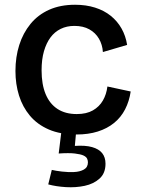

<svg xmlns="http://www.w3.org/2000/svg" viewBox="-20 -553 592 808"><path d="M302 13Q234 13 185.5 -8Q137 -29 106 -66Q75 -103 60 -151Q45 -199 45 -254Q45 -313 61 -363.5Q77 -414 108.5 -452.5Q140 -491 187 -512Q234 -533 296 -533Q342 -533 380 -521Q418 -509 446 -486.5Q474 -464 491.5 -433Q509 -402 515 -364L413 -334Q411 -365 396.5 -390Q382 -415 356 -429.5Q330 -444 293 -444Q261 -444 235.5 -431.5Q210 -419 192.5 -395.5Q175 -372 165 -337.5Q155 -303 155 -257Q155 -198 172 -157Q189 -116 222 -94.5Q255 -73 303 -73Q344 -73 371 -88.5Q398 -104 413 -130Q428 -156 432 -189L530 -168Q524 -127 506.5 -93Q489 -59 460 -35.5Q431 -12 391.5 0.5Q352 13 302 13ZM183 223 198 162Q215 166 240.5 169Q266 172 291 171Q316 170 333 160.5Q350 151 350 130Q350 122 346.5 114.5Q343 107 331.5 101.5Q320 96 295 93Q270 90 227 93L239 -5H301L295 61Q339 58 367.5 66Q396 74 410 91.5Q424 109 424 136Q424 176 399 198.5Q374 221 336.5 229Q299 237 257.5 234.5Q216 232 183 223Z"/></svg>

Font: Bricolage Grotesque 48pt Condensed ExtraBold Medium
Style: Regular
Weight: 500
Version: Version 1.000;gftools[0.9.30]